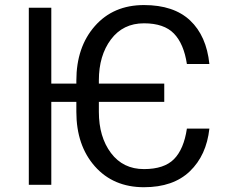

<svg xmlns="http://www.w3.org/2000/svg" viewBox="-20 -742 936 771"><path d="M186 -406.2H286.6V-418.5Q286.6 -552.7 360.8 -637.2Q435.1 -721.7 558.1 -721.7Q677.7 -721.7 743.4 -659.9Q809.1 -598.1 820.8 -484.9H730.5Q718.3 -565.9 678.5 -607.2Q638.7 -648.4 558.1 -648.4Q474.1 -648.4 425.5 -583.7Q377 -519 377 -419.4V-406.2H639.6V-333H377V-293Q377 -192.4 425.5 -127.7Q474.1 -63 558.1 -63Q639.2 -63 678.7 -103Q718.3 -143.1 730.5 -225.6H820.8Q809.1 -118.2 742.4 -54.2Q675.8 9.8 558.1 9.8Q435.1 9.8 360.8 -74.2Q286.6 -158.2 286.6 -293V-333H186V0H95.7V-710.9H186Z"/></svg>

Font: Roboto Web
Style: Regular
Weight: 400
Designer: Google
Version: Version 1.200310; 2013